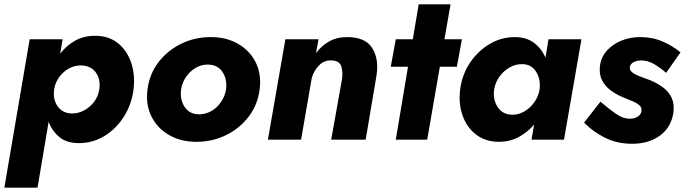

<svg xmlns="http://www.w3.org/2000/svg" viewBox="-30 -640 3139 880"><path d="M582 -230Q590 -298 571 -353.5Q552 -409 510 -442.5Q468 -476 406 -476Q355 -476 315 -454Q275 -432 246 -394L257 -460H106L-10 220H142L193 -82Q209 -39 242.5 -11.5Q276 16 332 16Q394 16 447.5 -16Q501 -48 537 -104Q573 -160 582 -230ZM425 -230Q420 -198 401 -173Q382 -148 354.5 -133.5Q327 -119 296 -120Q256 -122 234 -153Q212 -184 218 -230Q223 -262 242 -287.5Q261 -313 287.5 -327Q314 -341 342 -340Q387 -339 409.5 -307.5Q432 -276 425 -230Z M646 -230Q637 -161 664 -106.5Q691 -52 745 -21Q799 10 870 10Q943 10 1005.5 -20.5Q1068 -51 1109.5 -105Q1151 -159 1160 -230Q1169 -300 1142 -354Q1115 -408 1061.5 -439Q1008 -470 936 -470Q863 -470 800.5 -439.5Q738 -409 696.5 -355Q655 -301 646 -230ZM800 -230Q805 -262 823 -288Q841 -314 867.5 -329.5Q894 -345 924 -344Q969 -343 990.5 -309Q1012 -275 1006 -230Q1001 -199 983 -172.5Q965 -146 938.5 -131Q912 -116 882 -116Q837 -117 815.5 -151Q794 -185 800 -230Z M1538 -280 1488 0H1646L1696 -296Q1707 -371 1675.5 -420.5Q1644 -470 1561 -470Q1513 -470 1477.5 -449.5Q1442 -429 1418 -396L1430 -460H1278L1198 0H1350L1399 -283Q1408 -315 1432 -340Q1456 -365 1491 -363Q1526 -361 1534 -336.5Q1542 -312 1538 -280Z M1889 -620 1862 -460H1784L1761 -334H1840L1784 0H1928L1986 -334H2064L2087 -460H2007L2035 -620Z M2079 -230Q2071 -164 2090.5 -109.5Q2110 -55 2153 -22.5Q2196 10 2257 10Q2306 10 2346.5 -11.5Q2387 -33 2418 -69L2406 0H2555L2635 -460H2484L2470 -376Q2452 -418 2417 -444Q2382 -470 2329 -470Q2268 -470 2214.5 -438.5Q2161 -407 2124.5 -353Q2088 -299 2079 -230ZM2235 -230Q2240 -262 2259 -288.5Q2278 -315 2306 -331Q2334 -347 2365 -346Q2407 -345 2428 -310Q2449 -275 2443 -230Q2438 -198 2419 -171.5Q2400 -145 2373.5 -129.5Q2347 -114 2318 -114Q2273 -115 2250.5 -150Q2228 -185 2235 -230Z M2722 -174 2647 -78Q2688 -36 2743.5 -8.5Q2799 19 2867 19Q2944 19 2996 -19.5Q3048 -58 3057 -128Q3061 -167 3047 -194.5Q3033 -222 3007.5 -240.5Q2982 -259 2951 -272Q2931 -280 2908 -288Q2885 -296 2869.5 -307Q2854 -318 2857 -334Q2860 -348 2875 -355.5Q2890 -363 2909 -363Q2939 -363 2967.5 -346.5Q2996 -330 3023 -306L3089 -400Q3053 -430 3006.5 -450Q2960 -470 2904 -470Q2858 -470 2818.5 -454Q2779 -438 2752.5 -409Q2726 -380 2720 -340Q2715 -301 2729 -273Q2743 -245 2769.5 -225.5Q2796 -206 2828 -193Q2847 -185 2867 -177Q2887 -169 2900 -158Q2913 -147 2910 -130Q2908 -115 2893 -105.5Q2878 -96 2859 -96Q2826 -95 2791.5 -119.5Q2757 -144 2722 -174Z"/></svg>

Font: Jost* 700 Bold Italic
Style: Bold Italic
Weight: 700
Italic angle: -10°
Version: Version 3.200; ttfautohint (v0.97) -l 8 -r 50 -G 200 -x 14 -